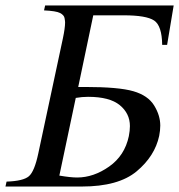

<svg xmlns="http://www.w3.org/2000/svg" viewBox="-37 -682 655 702"><path d="M598 -662 574 -518H556Q555 -588 526.5 -607Q498 -626 415 -626H304L249 -364H275Q397 -364 450.5 -348.5Q504 -333 526.5 -296.5Q549 -260 549 -223Q549 -205 545 -185Q529 -111 462.5 -55.5Q396 0 262 0H-17L-13 -18Q48 -20 68.5 -37.5Q89 -55 103 -121L193 -542Q201 -580 201 -600Q201 -605 199 -616Q197 -627 182.5 -634.5Q168 -642 124 -644L128 -662ZM180 -40Q221 -33 245 -33Q305 -33 362 -73Q419 -113 434 -184Q438 -204 438 -221Q438 -267 401 -297.5Q364 -328 285 -328Q263 -328 240 -324Z"/></svg>

Font: New Athena Unicode
Style: Italic
Weight: 400
Designer: J. Rusten 1997; rev. by R. Hancock 2001, 2002, rev. by D. Mastronarde 2002-2019
Foundry: Society for Classical Studies (formerly American Philological Association)
Version: Version 5.008